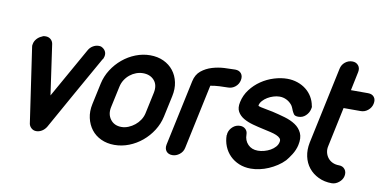

<svg xmlns="http://www.w3.org/2000/svg" viewBox="-71 -941 2319 1158"><g transform="rotate(10 1088.0 -362.5)"><path d="M419 -524Q429 -542 446 -552Q463 -562 481 -562Q486 -562 489.5 -561.5Q493 -561 496 -560Q514 -552 522 -537.5Q530 -523 526 -505Q524 -501 523 -495.5Q522 -490 517 -485L518 -487Q453 -372 388.5 -257.5Q324 -143 260 -28Q249 -10 232.5 0Q216 10 198 10Q181 10 168.5 -1Q156 -12 153 -27L86 -486V-485Q84 -495 87 -505Q90 -522 103.5 -537Q117 -552 137 -559H135Q141 -562 146.5 -562.5Q152 -563 156 -563Q174 -563 186.5 -552.5Q199 -542 202 -525L246 -217Z M532 -340Q542 -386 567.5 -426Q593 -466 629 -496Q665 -526 708.5 -543Q752 -560 797 -560Q843 -560 879.5 -543Q916 -526 939.5 -496Q963 -466 971.5 -426Q980 -386 970 -340L942 -210Q932 -164 906.5 -124Q881 -84 845 -54Q809 -24 765.5 -7Q722 10 676 10Q631 10 594.5 -7Q558 -24 535 -54Q512 -84 503 -124Q494 -164 504 -210ZM618 -210Q609 -166 632.5 -135Q656 -104 700 -104Q721 -104 742 -112.5Q763 -121 781 -135.5Q799 -150 811.5 -169Q824 -188 829 -210L857 -341Q867 -389 842 -417.5Q817 -446 773 -446Q752 -446 731.5 -438.5Q711 -431 693.5 -417Q676 -403 663.5 -383.5Q651 -364 646 -340Z M1101 -47Q1096 -22 1075.5 -6Q1055 10 1032 10Q1007 10 994.5 -6Q982 -22 987 -47L1073 -450Q1082 -492 1110.5 -515Q1139 -538 1175.5 -549Q1212 -560 1250 -562Q1288 -564 1316 -564Q1341 -564 1353.5 -548Q1366 -532 1361 -507Q1356 -482 1336.5 -466Q1317 -450 1292 -450Q1269 -450 1240 -448.5Q1211 -447 1185 -442Z M1809 -430Q1811 -425 1810.5 -418.5Q1810 -412 1808 -407Q1803 -385 1784.5 -367.5Q1766 -350 1740 -350Q1719 -350 1712 -360Q1705 -370 1698 -386L1699 -385Q1696 -392 1692.5 -400Q1689 -408 1684 -414Q1670 -431 1650.5 -440.5Q1631 -450 1609 -450Q1591 -450 1571.5 -444Q1552 -438 1535.5 -428Q1519 -418 1507 -404.5Q1495 -391 1492 -376Q1491 -371 1508 -367.5Q1525 -364 1551 -359Q1559 -357 1566.5 -356Q1574 -355 1582 -353Q1621 -344 1659 -333Q1697 -322 1725 -303.5Q1753 -285 1766.5 -255.5Q1780 -226 1770 -181Q1767 -167 1760.5 -151.5Q1754 -136 1745.5 -122.5Q1737 -109 1728.5 -97.5Q1720 -86 1714 -79Q1695 -59 1670.5 -43Q1646 -27 1619.5 -15.5Q1593 -4 1565 2Q1537 8 1512 8Q1472 8 1439.5 -5.5Q1407 -19 1383.5 -42.5Q1360 -66 1347 -98Q1334 -130 1334 -167L1335 -166Q1335 -175 1336 -178Q1341 -201 1360 -218Q1379 -235 1405 -235Q1425 -235 1438 -222.5Q1451 -210 1451 -190Q1451 -154 1474 -130Q1497 -106 1535 -106Q1554 -106 1574 -111.5Q1594 -117 1611 -126.5Q1628 -136 1640.5 -150Q1653 -164 1656 -181Q1659 -194 1651 -203Q1643 -212 1627.5 -218.5Q1612 -225 1590.5 -230Q1569 -235 1546 -240Q1513 -247 1480 -256Q1447 -265 1422 -279.5Q1397 -294 1384 -317Q1371 -340 1379 -376Q1388 -419 1414.5 -454Q1441 -489 1477 -513.5Q1513 -538 1555 -551Q1597 -564 1636 -564Q1669 -564 1698.5 -554Q1728 -544 1751 -526Q1774 -508 1789 -483Q1804 -458 1809 -429Z M1935 -678Q1940 -703 1959.5 -719Q1979 -735 2004 -735Q2027 -735 2040.5 -719Q2054 -703 2049 -678L2025 -563H2130Q2155 -563 2167.5 -547Q2180 -531 2174 -505Q2169 -482 2149.5 -465.5Q2130 -449 2105 -449H2000L1949 -208Q1944 -187 1948.5 -168Q1953 -149 1964.5 -134.5Q1976 -120 1993.5 -112Q2011 -104 2033 -104Q2056 -104 2069 -87.5Q2082 -71 2077 -46Q2072 -23 2051.5 -6.5Q2031 10 2008 10Q1963 10 1926.5 -7.5Q1890 -25 1866.5 -54.5Q1843 -84 1834.5 -123.5Q1826 -163 1835 -208Z"/></g></svg>

Font: VDS
Style: Bold Italic
Weight: 700
Designer: artmaker
Foundry: artmaker
Version: Version 1.000 2009 initial release